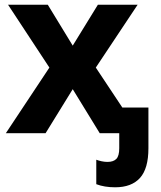

<svg xmlns="http://www.w3.org/2000/svg" viewBox="-20 -566 685 816"><path d="M469.2 230Q423.8 230 389.2 216.8V112.8Q399.4 116.7 411.9 119.4Q424.3 122.1 437 122.1Q461.9 122.1 474.4 109.4Q486.8 96.7 486.8 64V0H403.8L289.1 -187L173.8 0H4.9L189.9 -278.8L14.2 -545.9H183.1L289.1 -372.1L396 -545.9H564.9L387.2 -278.8L500 -108.9H610.8V64Q610.8 150.4 575 190.2Q539.1 230 469.2 230Z"/></svg>

Font: Open Sans
Style: Bold
Weight: 700
Designer: Monotype Design Team
Foundry: Monotype Imaging Inc.
Version: Version 3.000; ttfautohint (v1.8.4)